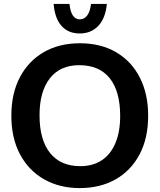

<svg xmlns="http://www.w3.org/2000/svg" viewBox="-20 -941 815 981"><path d="M387 20Q285 20 206 -24.5Q127 -69 82.5 -152Q38 -235 38 -350Q38 -464 82 -547Q126 -630 204.5 -675Q283 -720 388 -720Q495 -720 573.5 -674Q652 -628 694.5 -544.5Q737 -461 737 -350Q737 -234 692.5 -151Q648 -68 569.5 -24Q491 20 387 20ZM390 -92Q455 -92 500.5 -122.5Q546 -153 570 -210.5Q594 -268 594 -348Q594 -475 540.5 -541.5Q487 -608 385 -608Q287 -608 234.5 -540.5Q182 -473 182 -352Q182 -226 236 -159Q290 -92 390 -92ZM335 -921Q339 -881 352.5 -861.5Q366 -842 388 -842Q411 -842 426 -862.5Q441 -883 445 -921H526Q519 -848 482.5 -809Q446 -770 387 -770Q329 -770 294.5 -808.5Q260 -847 254 -921Z"/></svg>

Font: Moderustic SemiBold
Style: Regular
Weight: 600
Designer: Tural Alisoy
Foundry: TAFT Foundry
Version: Version 2.120